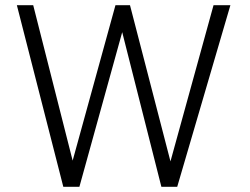

<svg xmlns="http://www.w3.org/2000/svg" viewBox="-20 -720 963 740"><path d="M637 -98 803 -700H868L663 0H602L451 -596L286 0H224L45 -700H108L260 -101L425 -700H481Z"/></svg>

Font: Antic
Style: Regular
Weight: 400
Designer: Santiago Orozco
Foundry: Typemade
Version: Version 1.0012